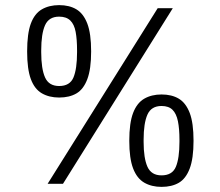

<svg xmlns="http://www.w3.org/2000/svg" viewBox="-20 -718 861 750"><path d="M166 0 596 -686H655L226 0ZM211 -337Q172 -337 143.5 -353.5Q115 -370 100.5 -409Q86 -448 86 -517Q86 -587 100.5 -626Q115 -665 143.5 -681.5Q172 -698 211 -698Q251 -698 278.5 -681.5Q306 -665 321 -626Q336 -587 336 -517Q336 -448 321 -408.5Q306 -369 278.5 -353Q251 -337 211 -337ZM211 -382Q253 -382 267 -415.5Q281 -449 281 -514V-521Q281 -564 275.5 -593.5Q270 -623 254.5 -638Q239 -653 211 -653Q171 -653 156 -619.5Q141 -586 141 -521V-514Q141 -449 156 -415.5Q171 -382 211 -382ZM611 12Q572 12 543.5 -4.5Q515 -21 500 -60Q485 -99 485 -168Q485 -238 500 -277Q515 -316 543.5 -332.5Q572 -349 611 -349Q651 -349 678.5 -332.5Q706 -316 721 -277Q736 -238 736 -168Q736 -99 721 -59.5Q706 -20 678.5 -4Q651 12 611 12ZM611 -33Q653 -33 667 -66.5Q681 -100 681 -164V-172Q681 -215 675 -244.5Q669 -274 654 -289Q639 -304 611 -304Q571 -304 556 -270.5Q541 -237 541 -172V-164Q541 -100 556 -66.5Q571 -33 611 -33Z"/></svg>

Font: Archivo SemiCondensed ExtraLight
Style: Regular
Weight: 250
Width: 4
Designer: Hector Gatti
Foundry: Omnibus-Type
Version: Version 2.001